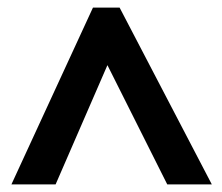

<svg xmlns="http://www.w3.org/2000/svg" viewBox="-20 -738 584 504"><path d="M10 -254 224 -718H294L536 -254H419L262 -567L126 -254Z"/></svg>

Font: Noto Sans Syriac Eastern
Style: Bold
Weight: 700
Designer: Patrick Giasson and the Monotype Design Team
Foundry: Monotype Imaging Inc.
Version: Version 3.001